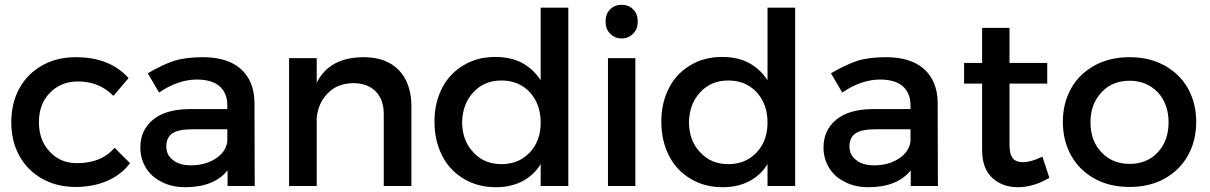

<svg xmlns="http://www.w3.org/2000/svg" viewBox="-20 -774 5034 799"><path d="M304 -435C364 -435 413 -415 452 -375L515 -449C490 -477 459 -499 422 -514C385 -529 342 -536 295 -536C243 -536 197 -525 156 -502C115 -479 84 -448 61 -407C38 -366 27 -318 27 -265C27 -212 38 -166 61 -125C84 -84 115 -53 156 -30C197 -7 243 4 295 4C345 4 389 -5 428 -22C466 -39 497 -63 521 -95L457 -159C420 -116 368 -95 300 -95C254 -95 216 -111 187 -143C157 -174 142 -215 142 -265C142 -316 157 -357 188 -388C218 -419 257 -435 304 -435Z M927 0H1040L1039 -349C1038 -408 1019 -454 982 -487C945 -520 892 -536 824 -536C777 -536 737 -531 705 -521C672 -510 636 -493 595 -469L642 -389C695 -425 748 -443 799 -443C840 -443 872 -434 894 -415C915 -396 926 -370 926 -336V-320H765C702 -319 652 -305 617 -276C582 -247 564 -209 564 -160C564 -129 572 -101 587 -76C602 -51 624 -31 653 -17C681 -2 714 5 751 5C830 5 889 -18 927 -65ZM879 -115C850 -96 816 -86 775 -86C743 -86 718 -93 700 -108C681 -122 672 -141 672 -165C672 -190 681 -209 699 -220C716 -231 744 -236 782 -236H926V-187C923 -158 907 -134 879 -115Z M1640 -482C1605 -518 1556 -536 1494 -536C1399 -536 1334 -501 1298 -430V-532H1183V0H1298V-283C1302 -326 1318 -360 1345 -387C1372 -414 1406 -427 1449 -428C1489 -428 1520 -417 1543 -394C1566 -371 1577 -339 1577 -299V0H1692V-331C1692 -395 1675 -445 1640 -482Z M2345 -742H2230V-440C2210 -471 2184 -495 2153 -512C2121 -529 2084 -537 2041 -537C1992 -537 1948 -526 1910 -503C1871 -480 1841 -449 1820 -408C1799 -367 1788 -321 1788 -268C1788 -215 1799 -167 1820 -126C1841 -85 1871 -53 1910 -30C1948 -7 1992 5 2043 5C2085 5 2122 -3 2154 -20C2185 -36 2211 -60 2230 -91V0H2345ZM2185 -140C2154 -107 2115 -91 2067 -91C2019 -91 1980 -107 1950 -140C1919 -172 1904 -213 1903 -264C1904 -315 1919 -357 1950 -390C1980 -423 2019 -439 2067 -439C2115 -439 2154 -423 2185 -390C2215 -357 2230 -315 2230 -264C2230 -213 2215 -172 2185 -140Z M2510 -532V0H2624V-532ZM2615 -735C2602 -748 2586 -754 2567 -754C2548 -754 2532 -748 2519 -735C2506 -722 2500 -705 2500 -684C2500 -664 2506 -647 2519 -634C2532 -621 2548 -614 2567 -614C2586 -614 2602 -621 2615 -634C2628 -647 2634 -664 2634 -684C2634 -705 2628 -722 2615 -735Z M3289 -742H3174V-440C3154 -471 3128 -495 3097 -512C3065 -529 3028 -537 2985 -537C2936 -537 2892 -526 2854 -503C2815 -480 2785 -449 2764 -408C2743 -367 2732 -321 2732 -268C2732 -215 2743 -167 2764 -126C2785 -85 2815 -53 2854 -30C2892 -7 2936 5 2987 5C3029 5 3066 -3 3098 -20C3129 -36 3155 -60 3174 -91V0H3289ZM3129 -140C3098 -107 3059 -91 3011 -91C2963 -91 2924 -107 2894 -140C2863 -172 2848 -213 2847 -264C2848 -315 2863 -357 2894 -390C2924 -423 2963 -439 3011 -439C3059 -439 3098 -423 3129 -390C3159 -357 3174 -315 3174 -264C3174 -213 3159 -172 3129 -140Z M3770 0H3883L3882 -349C3881 -408 3862 -454 3825 -487C3788 -520 3735 -536 3667 -536C3620 -536 3580 -531 3548 -521C3515 -510 3479 -493 3438 -469L3485 -389C3538 -425 3591 -443 3642 -443C3683 -443 3715 -434 3737 -415C3758 -396 3769 -370 3769 -336V-320H3608C3545 -319 3495 -305 3460 -276C3425 -247 3407 -209 3407 -160C3407 -129 3415 -101 3430 -76C3445 -51 3467 -31 3496 -17C3524 -2 3557 5 3594 5C3673 5 3732 -18 3770 -65ZM3722 -115C3693 -96 3659 -86 3618 -86C3586 -86 3561 -93 3543 -108C3524 -122 3515 -141 3515 -165C3515 -190 3524 -209 3542 -220C3559 -231 3587 -236 3625 -236H3769V-187C3766 -158 3750 -134 3722 -115Z M4347 -34 4318 -122C4286 -107 4259 -99 4238 -99C4219 -99 4204 -104 4195 -115C4186 -126 4181 -144 4181 -171V-426H4338V-512H4181V-658H4067V-512H3992V-426H4067V-150C4067 -99 4081 -60 4109 -34C4137 -8 4173 5 4216 5C4259 5 4303 -8 4347 -34Z M4825 -502C4783 -525 4735 -536 4681 -536C4626 -536 4578 -525 4536 -502C4494 -479 4461 -448 4438 -407C4415 -366 4403 -320 4403 -267C4403 -214 4415 -167 4438 -126C4461 -85 4494 -53 4536 -30C4578 -7 4626 4 4681 4C4735 4 4783 -7 4825 -30C4867 -53 4900 -85 4923 -126C4946 -167 4958 -214 4958 -267C4958 -320 4946 -366 4923 -407C4900 -448 4867 -479 4825 -502ZM4564 -390C4594 -422 4633 -438 4681 -438C4728 -438 4767 -422 4798 -390C4828 -357 4843 -316 4843 -265C4843 -214 4828 -172 4798 -140C4768 -108 4729 -92 4681 -92C4633 -92 4594 -108 4564 -140C4533 -172 4518 -214 4518 -265C4518 -316 4533 -357 4564 -390Z"/></svg>

Font: Argentum Sans
Style: Regular
Weight: 400
Designer: Julieta Ulanovsky
Foundry: Julieta Ulanovsky
Version: Version 5.001;March 29, 2019;FontCreator 11.5.0.2425 64-bit